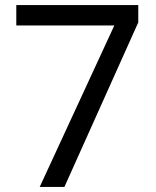

<svg xmlns="http://www.w3.org/2000/svg" viewBox="-20 -734 612 754"><path d="M136 0 429 -634H44V-714H523V-646L233 0Z"/></svg>

Font: Noto Sans Hebrew
Style: Regular
Weight: 400
Designer: Monotype Design Team
Foundry: Monotype Imaging Inc.
Version: Version 2.003;January 10, 2023;FontCreator 14.0.0.2877 64-bi